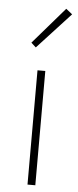

<svg xmlns="http://www.w3.org/2000/svg" viewBox="-57 -851 359 882"><g transform="rotate(5 122.5 -410.0)"><path d="M105 0V-527H141V0ZM88 -631 66 -651 212 -820 241 -797Z"/></g></svg>

Font: Noto Sans HK Thin
Style: Regular
Weight: 100
Designer: Ryoko NISHIZUKA 西塚涼子 (kana, bopomofo & ideographs); Paul D. Hunt (Latin, Greek & Cyrillic); Sandoll Communications 산돌커뮤니
Foundry: Adobe
Version: Version 2.004-H2;hotconv 1.0.118;makeotfexe 2.5.65603